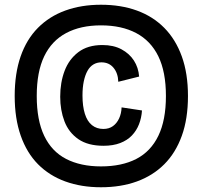

<svg xmlns="http://www.w3.org/2000/svg" viewBox="-20 -701 855 810"><path d="M406 89Q323 89 255.5 64.5Q188 40 140.5 -8Q93 -56 67.5 -128.5Q42 -201 42 -296Q42 -391 67 -463Q92 -535 140 -583.5Q188 -632 255.5 -656.5Q323 -681 406 -681Q490 -681 557.5 -656.5Q625 -632 673 -583.5Q721 -535 747 -463Q773 -391 773 -296Q773 -200 747 -128Q721 -56 673 -8Q625 40 557.5 64.5Q490 89 406 89ZM406 1Q494 1 555 -30.5Q616 -62 648 -128Q680 -194 680 -296Q680 -398 648 -463.5Q616 -529 554.5 -561.5Q493 -594 406 -594Q320 -594 259 -561.5Q198 -529 166.5 -463.5Q135 -398 135 -296Q135 -194 166.5 -128Q198 -62 259 -30.5Q320 1 406 1ZM417 -86Q351 -86 310.5 -114Q270 -142 252 -189Q234 -236 234 -293Q234 -353 252.5 -402Q271 -451 310.5 -481Q350 -511 412 -511Q459 -511 492.5 -493Q526 -475 545 -445.5Q564 -416 567 -378L479 -356Q478 -392 459 -415Q440 -438 408 -438Q389 -438 374 -429Q359 -420 349 -402Q339 -384 333.5 -358Q328 -332 328 -298Q328 -253 338 -221Q348 -189 368 -173Q388 -157 416 -157Q440 -157 456.5 -169Q473 -181 482.5 -201.5Q492 -222 493 -248L579 -235Q577 -204 566.5 -177Q556 -150 536.5 -129.5Q517 -109 487 -97.5Q457 -86 417 -86Z"/></svg>

Font: Bricolage Grotesque SemiCondensed Medium
Style: Regular
Weight: 500
Width: 4
Designer: Mathieu Triay
Foundry: Atelier Triay
Version: Version 1.001;gftools[0.9.33.dev8+g029e19f]